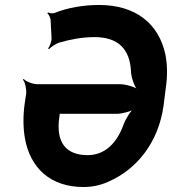

<svg xmlns="http://www.w3.org/2000/svg" viewBox="-20 -741 691 771"><path d="M360 -592C454 -592 502 -544 506 -454C507 -427 522 -389 535 -376L538 -379C524 -392 484 -403 460 -403H130C111 -403 84 -414 75 -424L72 -421C81 -411 87 -382 85 -364L79 -324C72 -273 73 -227 80 -186C101 -67 182 10 315 10C352 10 388 2 421 -14C525 -61 616 -164 637 -318L646 -390C653 -438 652 -482 644 -523C617 -647 524 -721 378 -721C314 -721 252 -710 199 -689C191 -686 179 -688 173 -691L170 -688C175 -684 182 -671 183 -663L187 -590C188 -576 180 -555 173 -546L177 -544C184 -552 205 -566 218 -570C261 -582 307 -592 360 -592ZM218 -269 219 -277C219 -280 221 -287 219 -289L215 -286C217 -284 223 -284 226 -284H449C471 -284 507 -294 524 -305L521 -309C505 -297 484 -263 475 -238C450 -169 403 -118 332 -118C245 -118 204 -169 218 -269Z"/></svg>

Font: Asimov
Style: EdgeNarIt
Weight: 500
Designer: Google
Version: Version 2.000980: 2014